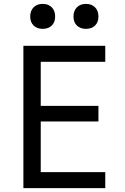

<svg xmlns="http://www.w3.org/2000/svg" viewBox="-20 -965 640 985"><path d="M100 0V-730H520V-648H189V-422H485V-342H189V-82H520V0ZM421 -817Q392 -817 374.5 -834Q357 -851 357 -880Q357 -910 374.5 -927.5Q392 -945 421 -945Q450 -945 467.5 -927.5Q485 -910 485 -880Q485 -851 467.5 -834Q450 -817 421 -817ZM199 -817Q170 -817 152.5 -834Q135 -851 135 -880Q135 -910 152.5 -927.5Q170 -945 199 -945Q228 -945 245.5 -927.5Q263 -910 263 -880Q263 -851 245.5 -834Q228 -817 199 -817Z"/></svg>

Font: JetBrains Mono NL
Style: Regular
Weight: 400
Monospace: yes
Designer: Philipp Nurullin, Konstantin Bulenkov
Foundry: JetBrains
Version: Version 2.305; ttfautohint (v1.8.4.7-5d5b)